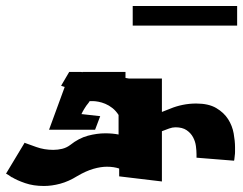

<svg xmlns="http://www.w3.org/2000/svg" viewBox="-444 -577 808 638"><path d="M-3 -557H344V-492H-3ZM-214 -338H-174L-170 -337V-338H-27V-318L-15 -316H94V-205L122 -216Q141 -224 163 -228.5Q185 -233 208 -233Q249 -233 274.5 -218Q300 -203 314 -181Q328 -159 332.5 -133.5Q337 -108 337 -88Q337 -80 337 -72.5Q337 -65 336 -60V-59Q335 -54 335 -50.5Q335 -47 334 -45V-43L209 -53V-64Q209 -76 207 -91.5Q205 -107 197.5 -121Q190 -135 176 -144.5Q162 -154 139 -154Q129 -154 118 -150Q107 -146 94 -141V26L-48 9V-17Q-66 -23 -89 -23Q-109 -23 -133.5 -16Q-158 -9 -187 8Q-216 26 -244 33.5Q-272 41 -298 41Q-333 41 -360.5 31.5Q-388 22 -404 12H-405Q-412 7 -416 4.5Q-420 2 -422 1L-424 0L-362 -103L-361 -102Q-350 -98 -323.5 -88.5Q-297 -79 -267 -79Q-252 -79 -237.5 -82.5Q-223 -86 -211 -95Q-182 -118 -152 -126Q-122 -134 -94 -134Q-82 -134 -71 -133Q-60 -132 -50 -130V-195Q-59 -209 -70.5 -218Q-82 -227 -94 -232Q-106 -237 -117 -239Q-128 -241 -135 -241H-146L-150 -235Q-157 -227 -164.5 -214.5Q-172 -202 -172 -200L-174 -198L-111 -191L-128 -146H-281L-229 -288L-241 -292Z"/></svg>

Font: Shorif Bongobondhu ANSI V1
Style: Regular
Weight: 400
Designer: Shorif Uddin Shishir, Shorif art & Design, e-mail : shorifart@gmail.com, facebook : Shorif2001
Foundry: Lipighor Font Foundry
Version: Designed by Shorif Uddin Shishir | Developed by Niladri Shek